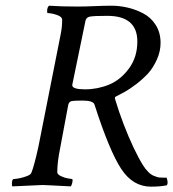

<svg xmlns="http://www.w3.org/2000/svg" viewBox="-20 -663 619 686"><path d="M378.9 -642.6Q406.2 -642.6 434.6 -636.2Q462.9 -629.9 490.7 -615.7Q518.6 -601.6 536.1 -574.2Q553.7 -546.9 553.7 -509.8Q553.7 -479.5 540.5 -450.2Q527.3 -420.9 509.3 -400.9Q489.7 -379.9 467.3 -362.8Q443.4 -344.7 426.8 -335.4Q410.2 -326.2 396.5 -319.3Q387.7 -316.4 391.6 -307.6Q404.3 -264.6 421.9 -218.8Q439.5 -172.9 458 -134Q476.6 -95.2 491.2 -72.3Q499.5 -58.6 510.3 -48.1Q521 -37.6 531.2 -34.2Q534.2 -33.2 536.4 -32.5Q538.6 -31.7 540 -30.8Q542.5 -29.8 549.3 -28.8Q553.7 -28.3 563.2 -28.3Q572.8 -28.3 575.2 -28.3Q582 -9.8 576.2 -1Q553.2 3.9 519.5 3.9Q454.6 3.9 413.1 -59.6Q392.1 -91.3 368.2 -148.9Q344.2 -206.5 317.4 -290Q312.5 -303.7 274.4 -303.7Q244.1 -303.7 234.4 -301.3Q226.1 -299.3 223.6 -287.1L195.3 -135.7Q184.6 -83.5 184.6 -47.9Q184.6 -40 197.8 -33.7Q210.9 -27.3 223.6 -25.4L237.3 -23.4Q239.3 -23.4 239.3 -19.5Q239.3 -8.8 233.4 2.9Q188 0.5 162.6 -0.7Q137.2 -2 131.8 -2Q130.4 -2 103.5 -0.7Q76.7 0.5 24.4 2.9Q22.5 1 22.5 -4.9Q22.5 -23.4 29.3 -23.4Q37.1 -23.4 51 -26.4Q64.9 -29.3 77.1 -34.2Q89.4 -39.1 91.8 -44.9Q102.1 -69.8 117.2 -138.7L197.3 -543Q202.1 -567.4 202.1 -591.8Q202.1 -603.5 182.6 -609.9Q163.1 -616.2 150.4 -616.2Q148.4 -616.2 148.4 -623Q148.4 -637.2 155.3 -642.6Q197.3 -639.6 256.8 -639.6Q284.2 -639.6 317.9 -641.1Q351.6 -642.6 378.9 -642.6ZM363.3 -606.4Q313.5 -606.4 300.3 -603.5Q287.6 -600.6 285.2 -587.9L238.3 -360.4V-358.4Q238.3 -343.8 284.2 -343.8Q328.6 -343.8 370.1 -360.8Q411.1 -377.9 440.9 -418.5Q470.7 -459 470.7 -514.6Q470.7 -606.4 363.3 -606.4Z"/></svg>

Font: Metal
Style: Regular
Weight: 400
Designer: Danh Hong
Version: Version 8.002; ttfautohint (v1.8.3)